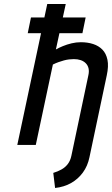

<svg xmlns="http://www.w3.org/2000/svg" viewBox="-20 -720 557 955"><path d="M134 -633 118 -555H390L406 -633ZM382 -510Q359 -510 336 -504.5Q313 -499 292.5 -490.5Q272 -482 258 -474L307 -700H215L66 1H158L243 -399Q257 -406 271 -411Q285 -416 298 -419.5Q311 -423 323.5 -424.5Q336 -426 347 -426Q366 -426 381 -421Q396 -416 406.5 -405.5Q417 -395 420.5 -379.5Q424 -364 419 -343L335 55Q330 79 317.5 95.5Q305 112 286.5 122.5Q268 133 245 140L254 215Q299 210 333.5 190.5Q368 171 392 138.5Q416 106 425 62L511 -345Q521 -391 514.5 -422.5Q508 -454 489.5 -473Q471 -492 443.5 -501Q416 -510 382 -510Z"/></svg>

Font: Advent Pro SemiBold
Style: Italic
Weight: 600
Italic angle: -12°
Version: Version 3.000